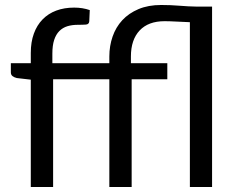

<svg xmlns="http://www.w3.org/2000/svg" viewBox="-20 -750 944 770"><path d="M103.5 0V-430.5L47.5 -437Q37 -439.5 30.2 -444.8Q23.5 -450 23.5 -460V-496.5H103.5V-538Q103.5 -581.5 115.8 -615.2Q128 -649 150.8 -672.2Q173.5 -695.5 205.5 -707.5Q237.5 -719.5 277.5 -719.5Q311.5 -719.5 340 -709.5L338 -664.5Q337 -652.5 324.8 -651.5Q312.5 -650.5 292 -650.5Q269 -650.5 250.2 -644.8Q231.5 -639 218 -625.5Q204.5 -612 197.2 -589.8Q190 -567.5 190 -535V-496.5H418.5V-523.5Q418.5 -565.5 431.5 -603.2Q444.5 -641 470.5 -669Q496.5 -697 535.5 -713.5Q574.5 -730 626.5 -730Q664.5 -730 700.2 -727Q736 -724 769.5 -723.5H830.5V0H741.5V-661Q714.5 -662 687.2 -663.5Q660 -665 640 -665Q575 -665 540 -627.8Q505 -590.5 505 -523.5V-496.5H651V-432H508V0H418.5V-432H193V0Z"/></svg>

Font: Lato 2
Style: Regular
Weight: 400
Designer: Lukasz Dziedzic with Adam Twardoch and Botio Nikoltchev
Foundry: tyPoland Lukasz Dziedzic
Version: Version 2.015; 2015-08-06; http://www.latofonts.com/